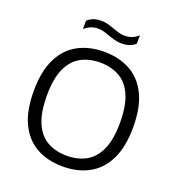

<svg xmlns="http://www.w3.org/2000/svg" viewBox="-162 -1054 1098 1194"><g transform="rotate(20 387.0 -457.0)"><path d="M386.5 9.5Q288 9.5 214 -30.8Q140 -71 98.8 -154.8Q57.5 -238.5 57.5 -370Q57.5 -501.5 99 -585.2Q140.5 -669 214.5 -709.2Q288.5 -749.5 386.5 -749.5Q485.5 -749.5 559.5 -709.2Q633.5 -669 674.8 -585Q716 -501 716 -370Q716 -239 674.5 -155Q633 -71 558.8 -30.8Q484.5 9.5 386.5 9.5ZM386.5 -62Q460 -62 514.5 -92.2Q569 -122.5 599.2 -189.8Q629.5 -257 629.5 -367.5Q629.5 -480.5 599.2 -548.8Q569 -617 514.2 -647.5Q459.5 -678 386.5 -678Q314 -678 259.2 -647.8Q204.5 -617.5 174.2 -550.2Q144 -483 144 -372.5Q144 -259.5 174.2 -191.2Q204.5 -123 259 -92.5Q313.5 -62 386.5 -62ZM467.5 -834.5Q442.5 -834.5 420.8 -840.8Q399 -847 378.5 -854.5Q360 -861 341.8 -866.5Q323.5 -872 304 -872Q275.5 -872 254.5 -863.2Q233.5 -854.5 213.5 -837V-892Q230.5 -908 252.5 -916.2Q274.5 -924.5 305.5 -924.5Q330.5 -924.5 352.2 -918Q374 -911.5 394.5 -904Q413 -897.5 431.2 -892Q449.5 -886.5 469 -886.5Q497.5 -886.5 518.5 -895Q539.5 -903.5 559.5 -921.5V-866.5Q543 -850.5 520.8 -842.5Q498.5 -834.5 467.5 -834.5Z"/></g></svg>

Font: Encode Sans SemiExpanded
Style: Regular
Weight: 400
Width: 6
Designer: Multiple Designers
Foundry: Impallari Type
Version: Version 3.002